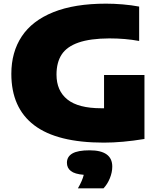

<svg xmlns="http://www.w3.org/2000/svg" viewBox="-20 -770 879 1050"><path d="M770 -360V-10Q648.5 10 548 10Q292.5 10 167.2 -85Q42 -180 42 -366Q42 -485 99 -571Q156 -657 271.8 -703.5Q387.5 -750 560 -750Q603.5 -750 651.2 -746Q699 -742 741 -734V-546Q665 -560 578 -560Q473 -559.5 409.2 -537.2Q345.5 -515 317.2 -471.8Q289 -428.5 289 -362Q289 -273.5 348.8 -225.8Q408.5 -178 534 -178H549V-360ZM594 141Q594 172 580.8 204.8Q567.5 237.5 546 260H406Q430.5 218 438 186Q389 182 367.5 165.2Q346 148.5 346 120Q346 86.5 376 69.2Q406 52 470 52Q594 52 594 141Z"/></svg>

Font: Encode Sans Expanded Black
Style: Regular
Weight: 900
Width: 7
Designer: Multiple Designers
Foundry: Impallari Type
Version: Version 2.000